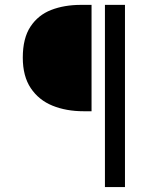

<svg xmlns="http://www.w3.org/2000/svg" viewBox="-20 -676 640 776"><path d="M318.1 -226.4Q247.5 -226.4 192 -249Q136.6 -271.6 104.4 -319.7Q72.1 -367.9 72.1 -443Q72.1 -521.4 103.1 -568.3Q134.1 -615.3 187 -635.8Q239.9 -656.3 307.1 -656.3H350V-226.4ZM404.1 80V-656.3H485.1V80Z"/></svg>

Font: Source Code Pro ExtraLight
Style: Regular
Weight: 200
Monospace: yes
Designer: Paul D. Hunt, Teo Tuominen
Foundry: Adobe
Version: Version 1.026;hotconv 1.1.0;makeotfexe 2.6.0